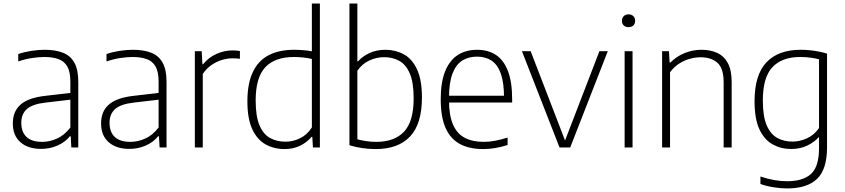

<svg xmlns="http://www.w3.org/2000/svg" viewBox="-20 -828 4746 1078"><path d="M211 8Q137.5 8 94.8 -29.5Q52 -67 52 -135Q52 -203 96 -241.2Q140 -279.5 235.5 -290L395 -308.5L398 -271L236 -252Q163.5 -244 131.5 -216.2Q99.5 -188.5 99.5 -139Q99.5 -86.5 129 -59Q158.5 -31.5 216.5 -31.5Q259 -31.5 300.5 -50.2Q342 -69 375 -112V-370Q375 -424.5 358 -454.5Q341 -484.5 308.2 -496.2Q275.5 -508 228 -508Q197.5 -508 159.5 -502.2Q121.5 -496.5 82.5 -483V-524.5Q114.5 -536 154.5 -542.2Q194.5 -548.5 230.5 -548.5Q291 -548.5 333.2 -532Q375.5 -515.5 397.5 -476.2Q419.5 -437 419.5 -369V0H380.5L377 -63H372.5Q345.5 -29.5 302.8 -10.8Q260 8 211 8Z M706.5 8Q633 8 590.2 -29.5Q547.5 -67 547.5 -135Q547.5 -203 591.5 -241.2Q635.5 -279.5 731 -290L890.5 -308.5L893.5 -271L731.5 -252Q659 -244 627 -216.2Q595 -188.5 595 -139Q595 -86.5 624.5 -59Q654 -31.5 712 -31.5Q754.5 -31.5 796 -50.2Q837.5 -69 870.5 -112V-370Q870.5 -424.5 853.5 -454.5Q836.5 -484.5 803.8 -496.2Q771 -508 723.5 -508Q693 -508 655 -502.2Q617 -496.5 578 -483V-524.5Q610 -536 650 -542.2Q690 -548.5 726 -548.5Q786.5 -548.5 828.8 -532Q871 -515.5 893 -476.2Q915 -437 915 -369V0H876L872.5 -63H868Q841 -29.5 798.2 -10.8Q755.5 8 706.5 8Z M1074 0V-540.5H1112.5L1116.5 -467.5H1120.5Q1150.5 -505 1194.8 -525Q1239 -545 1285 -545Q1297 -545 1307 -544.2Q1317 -543.5 1327 -541.5V-498Q1316.5 -499.5 1306.2 -500Q1296 -500.5 1283.5 -500.5Q1255.5 -500.5 1224.8 -491Q1194 -481.5 1166.2 -462Q1138.5 -442.5 1118.5 -413V0Z M1578 9Q1519 9 1471.8 -17Q1424.5 -43 1396.8 -101.8Q1369 -160.5 1369 -259.5Q1369 -358 1399 -422.2Q1429 -486.5 1487.5 -517.5Q1546 -548.5 1631.5 -548.5Q1657.5 -548.5 1683.5 -546.2Q1709.5 -544 1731 -540V-808H1776V0H1737L1733.5 -59.5H1729Q1704.5 -29.5 1665.8 -10.2Q1627 9 1578 9ZM1583 -32.5Q1625 -32.5 1664.8 -51.8Q1704.5 -71 1731 -112.5V-497Q1711 -502 1683.8 -505Q1656.5 -508 1630.5 -508Q1524 -508 1469.8 -450.8Q1415.5 -393.5 1415.5 -264Q1415.5 -174.5 1437 -124.2Q1458.5 -74 1496.2 -53.2Q1534 -32.5 1583 -32.5Z M2089.5 9Q2052 9 2013.8 3.5Q1975.5 -2 1942 -12.5V-808H1986.5V-483.5H1990Q2015 -511.5 2054.2 -530Q2093.5 -548.5 2144 -548.5Q2200 -548.5 2246.8 -523.2Q2293.5 -498 2321.2 -439.2Q2349 -380.5 2349 -280.5Q2349 -132 2282.2 -61.5Q2215.5 9 2089.5 9ZM2092.5 -31.5Q2195 -31.5 2248.8 -89Q2302.5 -146.5 2302.5 -275.5Q2302.5 -366 2280.5 -416.2Q2258.5 -466.5 2221 -486.8Q2183.5 -507 2137 -507Q2094 -507 2053.8 -488.5Q2013.5 -470 1986.5 -431V-46Q2007 -40 2035 -35.8Q2063 -31.5 2092.5 -31.5Z M2692 9Q2616 9 2562.8 -19.2Q2509.5 -47.5 2482 -109Q2454.5 -170.5 2454.5 -270.5Q2454.5 -368 2480 -429.5Q2505.5 -491 2551.2 -519.8Q2597 -548.5 2658.5 -548.5Q2720 -548.5 2764 -519.8Q2808 -491 2831.8 -429.5Q2855.5 -368 2855.5 -270V-252.5H2477V-290.5H2824.5L2810 -278Q2810 -363.5 2792 -414.2Q2774 -465 2740 -487.5Q2706 -510 2658.5 -510Q2610.5 -510 2575.2 -487.8Q2540 -465.5 2520.5 -414.8Q2501 -364 2501 -278V-265.5Q2501 -180 2523.5 -128.5Q2546 -77 2589.5 -54.2Q2633 -31.5 2696 -31.5Q2726.5 -31.5 2759 -37.5Q2791.5 -43.5 2830 -55.5V-14Q2793 -2 2759.2 3.5Q2725.5 9 2692 9Z M3121.5 0 2910.5 -540.5H2959.5L3157 -27.5H3148L3345.5 -540.5H3392.5L3181.5 0Z M3487 0V-540.5H3531.5V0ZM3509 -675.5Q3492.5 -675.5 3482.2 -685Q3472 -694.5 3472 -711Q3472 -727.5 3482.2 -737.5Q3492.5 -747.5 3509 -747.5Q3525.5 -747.5 3535.8 -737.5Q3546 -727.5 3546 -711Q3546 -694.5 3535.8 -685Q3525.5 -675.5 3509 -675.5Z M3697.5 0V-540.5H3736L3739.5 -477H3744Q3778.5 -511.5 3823.8 -530Q3869 -548.5 3918.5 -548.5Q3968.5 -548.5 4006.8 -531Q4045 -513.5 4066.5 -473.8Q4088 -434 4088 -366.5V0H4043V-365.5Q4043 -444.5 4008 -475.5Q3973 -506.5 3913.5 -506.5Q3886.5 -506.5 3855.5 -498.5Q3824.5 -490.5 3794.8 -472Q3765 -453.5 3742 -422V0Z M4399 230Q4364.5 230 4323.5 223.5Q4282.5 217 4249.5 205V163Q4290 176.5 4326.8 183Q4363.5 189.5 4398.5 189.5Q4489.5 189.5 4534 148.2Q4578.5 107 4578.5 3.5V-56.5H4575.5Q4550.5 -29 4511.5 -10.2Q4472.5 8.5 4421.5 8.5Q4365.5 8.5 4318.8 -17Q4272 -42.5 4244.2 -101Q4216.5 -159.5 4216.5 -259.5Q4216.5 -407.5 4283.2 -478Q4350 -548.5 4475.5 -548.5Q4501 -548.5 4526.8 -546Q4552.5 -543.5 4577.2 -538.5Q4602 -533.5 4623.5 -527V-1.5Q4623.5 123.5 4567 176.8Q4510.5 230 4399 230ZM4428.5 -33Q4471 -33 4511.5 -51.8Q4552 -70.5 4578.5 -109V-495Q4558.5 -500.5 4530.8 -504.2Q4503 -508 4472.5 -508Q4370.5 -508 4316.8 -450.8Q4263 -393.5 4263 -264Q4263 -174 4285 -123.8Q4307 -73.5 4344.5 -53.2Q4382 -33 4428.5 -33Z"/></svg>

Font: Encode Sans Condensed Thin ExtraLight
Style: Regular
Weight: 250
Version: Version 3.002